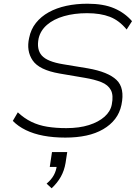

<svg xmlns="http://www.w3.org/2000/svg" viewBox="-20 -733 755 1034"><path d="M332 8Q268 8 214.5 -2Q161 -12 119 -32.5Q77 -53 49 -82L76 -128Q110 -96 149 -77Q188 -58 234.5 -50.5Q281 -43 337 -43Q407 -43 459 -59.5Q511 -76 543 -104.5Q575 -133 582 -170Q592 -220 577 -248Q562 -276 526 -290.5Q490 -305 436 -314L301 -337Q191 -356 156 -407.5Q121 -459 137 -529Q146 -575 173.5 -609.5Q201 -644 242.5 -667Q284 -690 337 -701.5Q390 -713 451 -713Q537 -713 594.5 -688.5Q652 -664 691 -619L662 -574Q622 -623 571.5 -642.5Q521 -662 449 -662Q380 -662 324.5 -646Q269 -630 233.5 -599.5Q198 -569 188 -526Q176 -467 205 -434Q234 -401 320 -387L453 -365Q562 -346 607.5 -302.5Q653 -259 634 -168Q625 -125 600 -92.5Q575 -60 535.5 -37Q496 -14 445 -3Q394 8 332 8ZM258 281 231 256Q257 234 270 210Q283 186 286 158L294 166H248L260 86H342L333 145Q326 186 307.5 219Q289 252 258 281Z"/></svg>

Font: Nunito Sans 7pt SemiExpanded ExtraLight
Style: Italic
Weight: 250
Width: 6
Italic angle: -9°
Designer: Vernon Adams
Foundry: Vernon Adams
Version: Version 3.101;gftools[0.9.27]